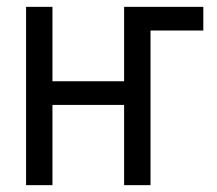

<svg xmlns="http://www.w3.org/2000/svg" viewBox="-20 -540 634 560"><path d="M56 0V-520H133V-303H342V-520H573V-451H419V0H342V-234H133V0Z"/></svg>

Font: Iosevka QP
Style: Regular
Weight: 400
Designer: Belleve Invis
Foundry: Belleve Invis
Version: Version 20.0.0; ttfautohint (v1.8.4)